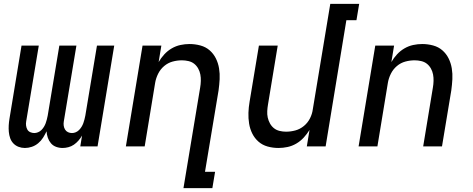

<svg xmlns="http://www.w3.org/2000/svg" viewBox="-20 -755 2440 990"><path d="M108 8Q91 8 75.5 2Q60 -4 49 -15.5Q38 -27 32.5 -42.5Q27 -58 25.5 -75Q24 -92 25 -109Q26 -126 29 -144L91 -520H180L115 -129Q113 -118 114.5 -107Q116 -96 121 -87Q126 -78 136 -73.5Q146 -69 157 -69Q166 -69 176 -73Q186 -77 193.5 -84.5Q201 -92 206.5 -101Q212 -110 215.5 -119.5Q219 -129 221.5 -139Q224 -149 226 -159L286 -520H374L309 -129Q307 -118 308.5 -107Q310 -96 315.5 -87Q321 -78 330.5 -73.5Q340 -69 351 -69Q361 -69 370.5 -73Q380 -77 387.5 -84.5Q395 -92 400.5 -101Q406 -110 409.5 -119.5Q413 -129 415.5 -139Q418 -149 420 -159L480 -520H569L483 0H394L403 -56Q395 -42 384.5 -30Q374 -18 361 -9Q348 0 332.5 4Q317 8 303 8Q285 8 269 2Q253 -4 242.5 -16.5Q232 -29 226.5 -45Q221 -61 220 -78Q212 -61 202 -45Q192 -29 177 -16.5Q162 -4 144 2Q126 8 109 8Z M926 215 1012 -303Q1015 -320 1015.5 -337.5Q1016 -355 1013 -371Q1010 -387 1002 -401.5Q994 -416 981.5 -426Q969 -436 952 -440Q935 -444 918 -444Q894 -444 870 -437.5Q846 -431 826.5 -414.5Q807 -398 795.5 -375Q784 -352 780 -328L726 0H629L715 -520H812L798 -435Q810 -456 827 -474.5Q844 -493 865.5 -505.5Q887 -518 910.5 -523Q934 -528 957 -528Q986 -528 1013.5 -520.5Q1041 -513 1061 -495.5Q1081 -478 1093 -454Q1105 -430 1109.5 -402.5Q1114 -375 1112.5 -346.5Q1111 -318 1107 -289L1037 131H1089L1075 215Z M1416 8Q1387 8 1360 0.5Q1333 -7 1313 -24.5Q1293 -42 1281 -66Q1269 -90 1264.5 -117.5Q1260 -145 1261 -173.5Q1262 -202 1267 -231L1315 -520H1412L1362 -217Q1359 -200 1358 -182.5Q1357 -165 1360.5 -149Q1364 -133 1372 -118.5Q1380 -104 1392.5 -94Q1405 -84 1421.5 -80Q1438 -76 1455 -76Q1479 -76 1503 -82.5Q1527 -89 1547 -105.5Q1567 -122 1578.5 -145Q1590 -168 1593 -192L1683 -735H1832L1818 -651H1766L1659 0H1562L1576 -85Q1563 -64 1546 -45.5Q1529 -27 1507.5 -14.5Q1486 -2 1462.5 3Q1439 8 1416 8Z M1829 0 1915 -520H2012L1998 -435Q2010 -456 2027 -474.5Q2044 -493 2065.5 -505.5Q2087 -518 2110.5 -523Q2134 -528 2157 -528Q2186 -528 2213.5 -520.5Q2241 -513 2261 -495.5Q2281 -478 2293 -454Q2305 -430 2309.5 -402.5Q2314 -375 2312.5 -346.5Q2311 -318 2307 -289L2259 0H2162L2212 -303Q2215 -320 2215.5 -337.5Q2216 -355 2213 -371Q2210 -387 2202 -401.5Q2194 -416 2181.5 -426Q2169 -436 2152 -440Q2135 -444 2118 -444Q2094 -444 2070 -437.5Q2046 -431 2026.5 -414.5Q2007 -398 1995.5 -375Q1984 -352 1980 -328L1926 0Z"/></svg>

Font: Iosevka Md Ex Obl
Style: Regular
Weight: 500
Width: 7
Italic angle: -9°
Monospace: yes
Designer: Belleve Invis
Foundry: Belleve Invis
Version: Version 32.5.0; ttfautohint (v1.8.4)